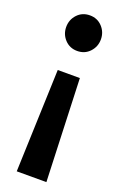

<svg xmlns="http://www.w3.org/2000/svg" viewBox="-140 -543 500 791"><g transform="rotate(20 110.0 -147.5)"><path d="M186 -423Q186 -391 164.5 -368Q143 -345 110 -345Q77 -345 55.5 -368Q34 -391 34 -423Q34 -455 55.5 -478Q77 -501 110 -501Q143 -501 164.5 -478Q186 -455 186 -423ZM159 -244 176 206H46L62 -244Z"/></g></svg>

Font: Fira Sans Extra Condensed Medium
Style: Regular
Weight: 500
Width: 1
Designer: Carrois Corporate & Edenspiekermann AG
Foundry: Carrois Corporate GbR & Edenspiekermann AG
Version: Version 4.203